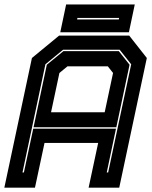

<svg xmlns="http://www.w3.org/2000/svg" viewBox="-37 -864 701 884"><path d="M-17 0 110 -597 235 -700H558L639 -597L512 0H371L415 -206H168L124 0ZM66.5 -70H73L116 -271.5H497L454.5 -70H461L567 -568L514 -635H253.5L172 -568ZM198 -347H445L483.5 -528L459.5 -558.5H273.5L236.5 -528ZM117.5 -278 178.5 -566 255 -628.5H510L559.5 -566L498.5 -278ZM240.5 -715.5 267.5 -843.5H583.5L556.5 -715.5ZM318 -774.5H510L511.5 -781.5H319.5Z"/></svg>

Font: Tourney ExtraBold
Style: Italic
Weight: 800
Italic angle: -12°
Version: Version 1.015